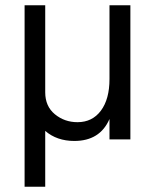

<svg xmlns="http://www.w3.org/2000/svg" viewBox="-20 -527 586 726"><path d="M394 -507H473V0H394V-77Q358 6 261 6Q195 6 151 -32V179H73V-507H151V-178Q151 -125 187.5 -95Q224 -65 273 -65Q329 -65 361.5 -108.5Q394 -152 394 -228Z"/></svg>

Font: Hind
Style: Regular
Weight: 400
Designer: Manushi Parikh, Satya Rajpurohit
Foundry: Indian Type Foundry
Version: Version 2.000;PS 1.0;hotconv 1.0.79;makeotf.lib2.5.61930